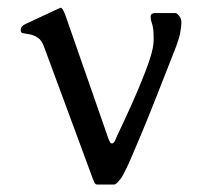

<svg xmlns="http://www.w3.org/2000/svg" viewBox="-20 -474 536 507"><path d="M95.7 -352.1Q89.4 -368.7 79.1 -375Q68.8 -381.3 58.8 -383.3Q48.8 -385.3 41.7 -386.2Q34.7 -387.2 34.7 -393.6Q34.7 -400.4 37.8 -403.8Q41 -407.2 46.4 -410.2L139.6 -453.6Q143.6 -453.6 147.2 -446.3Q150.9 -439 154.8 -427.7L266.6 -106.9Q267.6 -104.5 269.8 -99.9Q272 -95.2 275.9 -95.2Q277.8 -95.2 280 -97.4Q282.2 -99.6 283.7 -102.5Q285.2 -105.5 286.1 -108.2Q287.1 -110.8 287.6 -111.8Q310.1 -159.2 326.2 -195.1Q342.3 -231 353 -257.6Q363.8 -284.2 370.4 -302.7Q377 -321.3 380.4 -334.2Q383.8 -347.2 384.8 -355.5Q385.7 -363.8 385.7 -370.6Q385.7 -388.7 384.5 -397.2Q383.3 -405.8 381.8 -410.4Q380.4 -415 379.2 -418.7Q377.9 -422.4 377.9 -431.2Q377.9 -435.1 381.3 -437.3Q384.8 -439.5 388.7 -439.5H442.9Q446.8 -439.5 452.9 -432.4Q459 -425.3 459 -414.1Q459 -403.8 455.8 -387.2Q452.6 -370.6 442.9 -345.7Q411.6 -265.6 389.2 -209Q366.7 -152.3 350.8 -114.5Q335 -76.7 325.2 -54.4Q315.4 -32.2 309.6 -20.8Q303.7 -9.3 301.3 -5.6Q298.8 -2 297.9 -1Q295.4 2 290.3 7.6Q285.2 13.2 281.2 13.2H235.8Q231.9 13.2 229.2 7.6Q226.6 2 225.1 -2Z"/></svg>

Font: Cardo
Style: Bold
Weight: 700
Designer: David J. Perry
Foundry: David J. Perry
Version: Version 1.0011